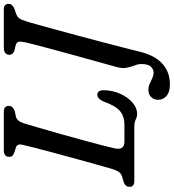

<svg xmlns="http://www.w3.org/2000/svg" viewBox="29 -770 931 1030"><g transform="rotate(-90 495.0 -254.5)"><path d="M328 0H40Q21.5 0 14.2 -7.8Q7 -15.5 8.5 -27.5Q8.5 -39 16.8 -46.8Q25 -54.5 38 -58.5L60 -64.5Q78 -69.5 87.2 -81.8Q96.5 -94 104 -119Q112 -145.5 126 -195.8Q140 -246 156.8 -306.8Q173.5 -367.5 189.5 -427.2Q205.5 -487 217.8 -534.2Q230 -581.5 234.5 -603Q239.5 -628.5 219.5 -635L193 -643.5Q182 -647.5 175.5 -653.5Q169 -659.5 169 -671Q169 -700 206 -700H410.5Q428.5 -700 435.5 -692.5Q442.5 -685 442.5 -673Q442.5 -661 434 -653Q425.5 -645 414.5 -641.5L384.5 -635Q360.5 -629.5 348.5 -591Q339 -560 323.8 -507.5Q308.5 -455 291.2 -393.8Q274 -332.5 258 -273.5Q242 -214.5 230.2 -169.2Q218.5 -124 214.5 -104.5Q209 -76.5 219 -64.8Q229 -53 249.5 -53H340.5Q387 -53 415.2 -77.2Q443.5 -101.5 465 -163.5Q481 -198.5 501.5 -198.5Q526.5 -198.5 526.5 -165Q526.5 -119 508.5 -78Q490.5 -37 461.5 -11Q432.5 15 400 15Q383 15 369 7.5Q355 0 328 0ZM893 -570.5Q889 -557 878.2 -518Q867.5 -479 852.2 -423.8Q837 -368.5 820 -305.2Q803 -242 786.5 -178.8Q770 -115.5 755.8 -60.8Q741.5 -6 732.5 31.5Q713 111 668.2 151Q623.5 191 557.5 191Q516 191 495.5 172.5Q475 154 475 127Q475 106.5 489.2 91Q503.5 75.5 529.5 75.5Q545 75.5 560.8 82.5Q576.5 89.5 591.2 96.5Q606 103.5 619.5 103.5Q639.5 103.5 653.2 88.5Q667 73.5 667 38Q667 21 659.5 2Q652 -17 647.2 -40.5Q642.5 -64 651 -94.5Q652.5 -100.5 661.8 -134Q671 -167.5 685 -217.5Q699 -267.5 714.5 -324Q730 -380.5 744.5 -434Q759 -487.5 769.5 -528Q780 -568.5 783.5 -585Q789 -612.5 785.8 -622.5Q782.5 -632.5 765.5 -637L739.5 -643Q716.5 -651 716.5 -670Q716.5 -700 756.5 -700H958Q976.5 -700 983 -693.2Q989.5 -686.5 989.5 -675Q989.5 -662.5 981.8 -654.8Q974 -647 963 -643L939.5 -635Q921.5 -629 912.8 -618Q904 -607 893 -570.5Z"/></g></svg>

Font: Fraunces 9pt SuperSoft
Style: Italic
Weight: 400
Italic angle: -16°
Version: Version 1.000;[b76b70a41]